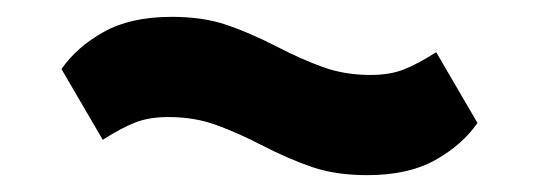

<svg xmlns="http://www.w3.org/2000/svg" viewBox="-20 -420 640 228"><path d="M416 -212Q379 -212 351 -221.5Q323 -231 290 -248Q263 -262 237 -271.5Q211 -281 180 -281Q157 -281 140.5 -274.5Q124 -268 102 -254L53 -338Q71 -364 103 -382Q135 -400 184 -400Q221 -400 249 -390.5Q277 -381 310 -364Q337 -350 363 -340.5Q389 -331 420 -331Q443 -331 459.5 -337.5Q476 -344 498 -358L547 -274Q529 -248 497 -230Q465 -212 416 -212Z"/></svg>

Font: IBM Plex Sans Thai
Style: Bold
Weight: 700
Designer: Mike Abbink, Paul van der Laan, Pieter van Rosmalen, Ben Mitchell, Mark Frömberg
Foundry: Bold Monday
Version: Version 1.2